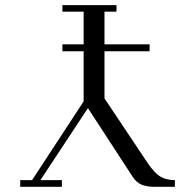

<svg xmlns="http://www.w3.org/2000/svg" viewBox="-20 -722 716 742"><path d="M58.1 0V-25.9H104L303.2 -330.1V-523.9H221.2V-550.8H303.2V-676.8H221.2V-702.1H430.2V-676.8H383.8V-550.8H558.1V-523.9H383.8V-341.8L550.8 -91.8Q577.6 -52.7 600.3 -39.3Q623 -25.9 655.8 -25.9V0H576.2Q547.4 0 526.9 -8.5Q506.3 -17.1 491.2 -41L319.8 -304.2L136.2 -25.9H219.2V0Z"/></svg>

Font: Dehuti Alt
Style: Book
Weight: 400
Version: Version 1.2